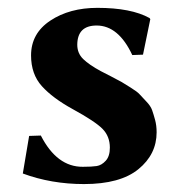

<svg xmlns="http://www.w3.org/2000/svg" viewBox="-20 -459 459 489"><path d="M54.2 -112.8 84 -113.8Q125 -33.7 190.9 -34.2Q213.9 -34.2 226.3 -36.1Q238.8 -38.1 249.3 -49.6Q259.8 -61 259.8 -83Q259.8 -111.8 241 -130.9Q222.2 -149.9 165 -181.2Q114.3 -209 86.7 -239.5Q59.1 -270 59.1 -317.9Q59.1 -374 108.2 -406.5Q157.2 -439 228 -439Q314 -439 360.8 -413.1L362.8 -410.2L344.2 -319.8L316.9 -318.8Q281.7 -394 226.1 -394Q177.2 -394 176.8 -345.2Q176.8 -323.2 191.9 -308.6Q207 -293.9 236.8 -277.8Q240.7 -275.9 262.9 -264.4Q285.2 -252.9 290 -250Q294.9 -247.1 312.5 -236.1Q330.1 -225.1 335.4 -219Q340.8 -212.9 352.3 -200.9Q363.8 -189 367.4 -178.5Q371.1 -168 375 -153.6Q378.9 -139.2 378.9 -122.1Q378.9 -65.9 332.5 -28.1Q286.1 9.8 193.8 9.8Q110.8 9.8 38.1 -17.1Z"/></svg>

Font: Linux Biolinum
Style: Bold
Weight: 700
Designer: Philipp H. Poll
Foundry: Philipp H. Poll
Version: Version 1.3.2 ; ttfautohint (v0.9)